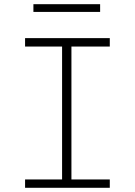

<svg xmlns="http://www.w3.org/2000/svg" viewBox="-20 -892 640 912"><path d="M99.1 -710.9V-670.9H274.9V-39.6H99.1V0H501.5V-39.6H319.3V-670.9H501.5V-710.9ZM455.6 -835.4V-872.1H138.7V-835.4Z"/></svg>

Font: Roboto Mono ExtraLight
Style: Regular
Weight: 250
Monospace: yes
Designer: Google
Version: Version 3.000